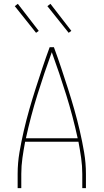

<svg xmlns="http://www.w3.org/2000/svg" viewBox="-20 -981 540 1001"><path d="M72 0V-74Q72 -131 81.5 -187Q91 -243 104 -299Q117 -355 132.5 -409.5Q148 -464 165.5 -518.5Q183 -573 201 -627Q219 -681 239 -735H261Q281 -681 299 -627Q317 -573 334.5 -518.5Q352 -464 367.5 -409.5Q383 -355 396 -299Q409 -243 418.5 -187Q428 -131 428 -74V0H409V-74Q409 -116 403 -158Q397 -200 389 -242H111Q103 -200 97 -158Q91 -116 91 -74V0ZM385 -260Q360 -375 325 -487Q290 -599 250 -709Q210 -599 175 -487Q140 -375 115 -260ZM338 -810 227 -949 243 -961 352 -820ZM168 -810 57 -949 73 -961 182 -820Z"/></svg>

Font: Zed Mono Thin
Style: Regular
Weight: 100
Monospace: yes
Designer: Belleve Invis
Foundry: Belleve Invis
Version: Version 1.0.0; ttfautohint (v1.8.4)